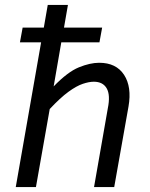

<svg xmlns="http://www.w3.org/2000/svg" viewBox="-20 -760 611 780"><path d="M182 -317 126 0H44L147 -588H61L72 -648H158L174 -740H256L240 -648H395L384 -588H229L198 -409Q255 -468 300.5 -486.5Q346 -505 383 -505Q452 -505 484 -456Q516 -407 502 -327L444 0H362L418 -320Q429 -374 413.5 -401Q398 -428 361 -428Q342 -428 316.5 -419.5Q291 -411 258 -387Q225 -363 182 -317Z"/></svg>

Font: Inria Sans
Style: Italic
Weight: 400
Italic angle: -10°
Designer: Black Foundry Team
Foundry: Black Foundry
Version: Version 1.2; ttfautohint (v1.8.3)